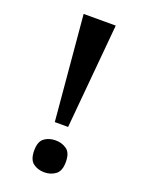

<svg xmlns="http://www.w3.org/2000/svg" viewBox="-138 -780 639 854"><g transform="rotate(20 181.5 -353.0)"><path d="M150 -218 106 -714H258L213 -218ZM182 8Q151 8 129 -8.5Q107 -25 107 -68Q107 -111 129 -127Q151 -143 182 -143Q212 -143 234.5 -127Q257 -111 257 -68Q257 -25 234.5 -8.5Q212 8 182 8Z"/></g></svg>

Font: Noto Serif NP Hmong SemiBold
Style: Regular
Weight: 600
Designer: Dalton Maag Ltd
Foundry: Dalton Maag Ltd
Version: Version 1.001; ttfautohint (v1.8.4.7-5d5b)